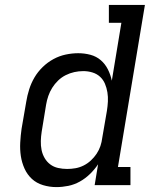

<svg xmlns="http://www.w3.org/2000/svg" viewBox="-20 -755 640 783"><path d="M210 8Q210 8 210 8Q210 8 210 8Q182 8 155.5 0Q129 -8 110 -25.5Q91 -43 80 -67.5Q69 -92 65 -118.5Q61 -145 62.5 -173.5Q64 -202 68 -230L87 -340Q91 -365 99 -390.5Q107 -416 120.5 -439Q134 -462 154 -481.5Q174 -501 198 -514Q222 -527 248 -532.5Q274 -538 299 -538Q325 -538 349 -531.5Q373 -525 391 -509.5Q409 -494 420 -472Q431 -450 436 -426L475 -662H424V-735H571L461 -74H512V0H366L380 -85Q366 -64 347 -45.5Q328 -27 305.5 -14.5Q283 -2 258.5 3Q234 8 210 8ZM254 -66Q271 -66 288 -69Q305 -72 321 -80Q337 -88 350.5 -100.5Q364 -113 374 -128Q384 -143 389.5 -159.5Q395 -176 397 -193L416 -303Q419 -322 420 -341Q421 -360 418 -378.5Q415 -397 408 -413.5Q401 -430 388 -442Q375 -454 357 -459.5Q339 -465 320 -465Q301 -465 283 -461Q265 -457 248 -448.5Q231 -440 217 -426.5Q203 -413 193 -397Q183 -381 177 -363.5Q171 -346 168 -328L150 -218Q147 -199 146.5 -180Q146 -161 149.5 -143.5Q153 -126 162 -110.5Q171 -95 185 -84.5Q199 -74 217 -70Q235 -66 254 -66Z"/></svg>

Font: Iosevka Curly Slab ExObl
Style: Regular
Weight: 400
Width: 7
Italic angle: -9°
Monospace: yes
Designer: Belleve Invis
Foundry: Belleve Invis
Version: Version 11.1.0; ttfautohint (v1.8.3)